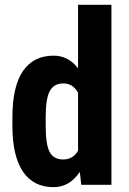

<svg xmlns="http://www.w3.org/2000/svg" viewBox="-20 -770 536 800"><path d="M31.7 -280.3Q31.7 -410.2 75.7 -474.1Q119.6 -538.1 203.6 -538.1Q264.6 -538.1 305.2 -485.4V-750H444.3V0H318.8L312.5 -53.7Q270 9.8 203.1 9.8Q120.1 9.8 76.4 -53.7Q32.7 -117.2 31.7 -240.2ZM170.4 -245.6Q170.4 -167.5 187 -136.5Q203.6 -105.5 243.2 -105.5Q284.2 -105.5 305.2 -142.1V-383.3Q284.7 -422.4 243.7 -422.4Q205.6 -422.4 188 -391.6Q170.4 -360.8 170.4 -282.2Z"/></svg>

Font: Roboto Condensed
Style: Bold
Weight: 700
Designer: Google
Version: Version 2.134; 2016